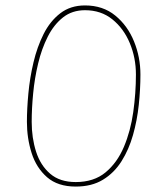

<svg xmlns="http://www.w3.org/2000/svg" viewBox="-20 -686 537 707"><path d="M79.1 -237.3Q79.1 -284.7 84.5 -342Q89.8 -399.4 103.3 -456.3Q116.7 -513.2 140.6 -560.8Q164.6 -608.4 202.1 -637.2Q239.7 -666 293 -666Q358.9 -666 404.3 -628.9Q449.7 -591.8 473.4 -533.7Q497.1 -475.6 497.1 -411.6Q497.1 -357.4 491 -299.8Q484.9 -242.2 469.7 -188.7Q454.6 -135.3 427.5 -92.3Q400.4 -49.3 359.1 -24.2Q317.9 1 258.8 1Q192.9 1 153.3 -33.4Q113.8 -67.9 96.4 -122.6Q79.1 -177.2 79.1 -237.3ZM96.7 -237.3Q96.7 -178.2 112.8 -127.7Q128.9 -77.1 164.6 -46.4Q200.2 -15.6 258.8 -15.6Q325.7 -15.6 368.7 -51.3Q411.6 -86.9 436.3 -145.3Q460.9 -203.6 470.7 -273.4Q480.5 -343.3 480.5 -411.6Q480.5 -473.1 458 -527.1Q435.5 -581.1 393.8 -614.7Q352.1 -648.4 293 -648.4Q245.6 -648.4 211.9 -621.8Q178.2 -595.2 155.8 -550.8Q133.3 -506.3 120.4 -452.1Q107.4 -397.9 102.1 -342Q96.7 -286.1 96.7 -237.3Z"/></svg>

Font: Mikhak Thin
Style: Regular
Weight: 100
Designer: Amin Abedi
Version: Version 3.3